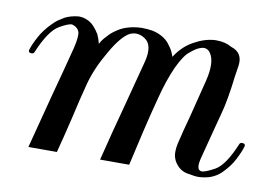

<svg xmlns="http://www.w3.org/2000/svg" viewBox="-54 -507 841 590"><g transform="rotate(10 366.0 -211.5)"><path d="M665 -26.4Q689.5 -50.8 701.2 -74.2Q713.9 -98.6 718.8 -115.2Q719.7 -117.2 719.7 -119.1Q719.7 -125 712.9 -126Q704.1 -127 702.1 -121.1Q672.9 -50.8 642.6 -34.2Q612.3 -17.6 601.6 -18.6Q583 -20.5 594.7 -62.5Q605.5 -105.5 621.1 -164.1Q632.8 -207 637.7 -228.5Q642.6 -250 648.4 -290Q650.4 -303.7 652.3 -320.3Q655.3 -337.9 658.2 -359.4Q663.1 -399.4 626 -411.1Q605.5 -422.9 579.1 -422.9Q576.2 -422.9 572.3 -422.9Q541 -420.9 507.8 -402.3Q474.6 -383.8 453.1 -349.6Q447.3 -368.2 436.5 -381.8Q426.8 -396.5 412.1 -405.3Q397.5 -414.1 379.9 -418Q362.3 -420.9 344.7 -420.9Q320.3 -419.9 301.8 -414.1Q282.2 -408.2 267.6 -397.5Q252.9 -387.7 242.2 -375Q230.5 -363.3 223.6 -349.6Q219.7 -365.2 213.9 -377.9Q207 -389.6 197.3 -400.4Q187.5 -411.1 175.8 -416Q163.1 -421.9 148.4 -421.9Q136.7 -420.9 126 -418Q115.2 -415 105.5 -410.2Q95.7 -404.3 86.9 -398.4Q78.1 -391.6 71.3 -384.8Q46.9 -360.4 34.2 -335.9Q21.5 -312.5 16.6 -295.9Q15.6 -293.9 15.6 -292Q15.6 -286.1 22.5 -285.2Q31.2 -284.2 33.2 -290Q62.5 -360.4 93.8 -378.9Q125 -396.5 133.8 -393.6Q150.4 -388.7 155.3 -375Q159.2 -360.4 150.4 -324.2Q130.9 -248 109.4 -168.9Q88.9 -89.8 65.4 0Q85 0 112.3 0Q139.6 0 154.3 0Q167 -47.9 181.6 -109.4Q195.3 -170.9 209 -222.7Q222.7 -273.4 254.9 -328.1Q286.1 -382.8 312.5 -396.5Q337.9 -407.2 361.3 -389.6Q384.8 -372.1 373 -322.3Q359.4 -270.5 335.9 -180.7Q311.5 -90.8 289.1 0Q302.7 0 332 0Q362.3 0 379.9 0Q390.6 -46.9 404.3 -106.4Q418 -165 432.6 -219.7Q446.3 -273.4 465.8 -317.4Q486.3 -360.4 502.9 -372.1Q544.9 -408.2 563.5 -382.8Q583 -356.4 567.4 -293.9Q551.8 -232.4 539.1 -181.6Q525.4 -131.8 515.6 -89.8Q510.7 -66.4 513.7 -50.8Q517.6 -35.2 526.4 -25.4Q541 -6.8 564.5 -3.9Q586.9 0 591.8 0Q612.3 0 630.9 -5.9Q650.4 -12.7 665 -26.4Z"/></g></svg>

Font: Gilchrist
Style: Regular
Weight: 400
Version: 1.0